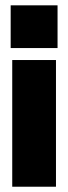

<svg xmlns="http://www.w3.org/2000/svg" viewBox="-20 -520 256 720"><path d="M195.8 -500V-339.8H20V-500ZM25.9 180.2V-294.9H189.9V180.2Z"/></svg>

Font: TASA Orbiter Display Black
Style: Regular
Weight: 900
Designer: Weizhong Zhang
Version: Version 1.000;Glyphs 3.1.2 (3151)